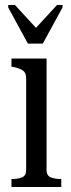

<svg xmlns="http://www.w3.org/2000/svg" viewBox="-20 -751 287 771"><path d="M92 -576H152L231 -721V-731H209L116 -630H133L40 -731H13V-721ZM167 -516V-68Q167 -46 183.5 -39Q200 -32 225 -32H226V0H26V-32H28Q53 -32 69 -39Q85 -46 85 -68V-437Q85 -458 73 -467Q61 -476 35 -482L26 -483V-516Z"/></svg>

Font: Roboto Serif 120pt ExtraCondensed
Style: Regular
Weight: 400
Width: 2
Designer: Greg Gazdowicz
Foundry: Commercial Type
Version: Version 1.008